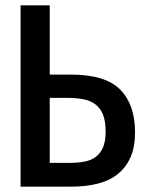

<svg xmlns="http://www.w3.org/2000/svg" viewBox="-20 -714 540 718"><path d="M485 -219Q485 -165 468.5 -127Q452 -89 421.5 -64Q391 -39 346.5 -27.5Q302 -16 246 -16H57V-694H166V-435H246Q374 -435 429.5 -379Q485 -323 485 -219ZM375 -221Q375 -260 365.5 -284.5Q356 -309 337 -323.5Q318 -338 291 -343Q264 -348 229 -348H166V-105H242Q273 -105 297.5 -110Q322 -115 339 -128Q356 -141 365.5 -163.5Q375 -186 375 -221Z"/></svg>

Font: D2Coding
Style: Bold
Weight: 700
Monospace: yes
Designer: Yong-Rak Park; Jeong-Hwan Yoon; Sang-Min Lee;
Foundry: NHN Corporation
Version: Version 1.3.2; Build 20180524